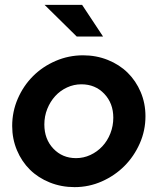

<svg xmlns="http://www.w3.org/2000/svg" viewBox="-20 -758 647 788"><path d="M30 -241Q30 -300 53 -353Q76 -406 115.5 -445.5Q155 -485 208.5 -508Q262 -531 321 -531Q375 -531 422.5 -512Q470 -493 504 -459.5Q538 -426 557.5 -380Q577 -334 577 -281Q577 -222 553.5 -169Q530 -116 490.5 -76.5Q451 -37 398 -13.5Q345 10 286 10Q232 10 184.5 -9Q137 -28 103 -61.5Q69 -95 49.5 -141.5Q30 -188 30 -241ZM292 -109Q323 -109 351 -122Q379 -135 400 -157.5Q421 -180 433 -210.5Q445 -241 445 -275Q445 -334 408 -373Q371 -412 314 -412Q283 -412 255 -399Q227 -386 206.5 -363.5Q186 -341 174 -311Q162 -281 162 -247Q162 -187 199 -148Q236 -109 292 -109ZM317 -738 403 -608H295L163 -738Z"/></svg>

Font: Red Hat Display
Style: Bold Italic
Weight: 700
Italic angle: -12°
Designer: Pentagram / MCKL
Foundry: Pentagram / MCKL
Version: Version 1.003; Red Hat Display Bold Italic